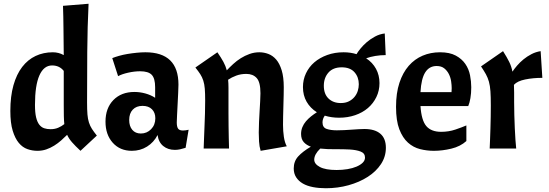

<svg xmlns="http://www.w3.org/2000/svg" viewBox="-20 -790 2920 1021"><path d="M408 12Q380 -14 363 -33.5Q346 -53 337 -73Q322 -58 305 -43Q288 -28 268 -15.5Q248 -3 226 4.5Q204 12 179 12Q152 12 126 3Q100 -6 80 -30Q60 -54 47.5 -95Q35 -136 35 -200Q35 -278 51.5 -336.5Q68 -395 98 -434Q128 -473 169.5 -492.5Q211 -512 261 -512Q292 -512 319 -497Q318 -578 317.5 -640Q317 -702 315 -759L451 -770Q445 -648 444 -513.5Q443 -379 443 -245Q443 -206 445 -181.5Q447 -157 453 -138.5Q459 -120 469 -104.5Q479 -89 495 -69ZM249 -103Q271 -103 289 -110.5Q307 -118 322 -130Q320 -149 319.5 -173Q319 -197 319 -229V-413Q296 -442 257 -442Q213 -442 189.5 -389Q166 -336 166 -232Q166 -191 172 -166Q178 -141 189 -127Q200 -113 215 -108Q230 -103 249 -103Z M681 12Q618 12 579.5 -31Q541 -74 541 -143Q541 -215 583 -258Q625 -301 695 -301Q724 -301 753 -293Q782 -285 805 -270V-326Q805 -373 787 -392Q769 -411 725 -411Q695 -411 661.5 -403.5Q628 -396 608 -385L577 -481Q592 -487 613 -493Q634 -499 658 -503Q682 -507 707 -509.5Q732 -512 753 -512Q929 -512 929 -340Q929 -325 927.5 -296Q926 -267 924.5 -235.5Q923 -204 921.5 -177Q920 -150 920 -139Q920 -116 927 -106Q934 -96 953 -96Q966 -96 983 -100L967 -4Q951 1 937.5 4Q924 7 910 7Q873 7 848 -13.5Q823 -34 818 -72Q798 -33 762 -10.5Q726 12 681 12ZM729 -80Q761 -80 783.5 -103Q806 -126 806 -161Q806 -191 788 -209Q770 -227 738 -227Q705 -227 686 -207Q667 -187 667 -152Q667 -119 683.5 -99.5Q700 -80 729 -80Z M1136 -512Q1156 -483 1168 -461Q1180 -439 1186 -416Q1201 -432 1220 -449.5Q1239 -467 1260.5 -480.5Q1282 -494 1307 -503Q1332 -512 1359 -512Q1384 -512 1407.5 -503Q1431 -494 1449 -473Q1467 -452 1478 -416Q1489 -380 1489 -326Q1489 -312 1488.5 -285Q1488 -258 1487 -227.5Q1486 -197 1485.5 -169Q1485 -141 1485 -126Q1485 -93 1489.5 -62.5Q1494 -32 1505 -12L1366 12Q1359 -11 1357.5 -38Q1356 -65 1356 -85Q1356 -113 1357.5 -142.5Q1359 -172 1360.5 -199.5Q1362 -227 1363.5 -251.5Q1365 -276 1365 -294Q1365 -353 1345 -375Q1325 -397 1290 -397Q1261 -397 1236.5 -388Q1212 -379 1193 -366Q1195 -347 1195 -324Q1195 -301 1195 -271Q1195 -225 1195 -188Q1195 -151 1195.5 -119Q1196 -87 1196.5 -58.5Q1197 -30 1198 0H1063Q1064 -24 1065 -54Q1066 -84 1067.5 -117.5Q1069 -151 1070 -186.5Q1071 -222 1071 -255Q1071 -294 1069 -318.5Q1067 -343 1061 -361.5Q1055 -380 1045 -395.5Q1035 -411 1019 -431Z M2032 -4Q2032 43 2006 82.5Q1980 122 1935.5 150.5Q1891 179 1833.5 195Q1776 211 1713 211Q1676 211 1644.5 205Q1613 199 1590.5 186Q1568 173 1555 153Q1542 133 1542 106Q1542 68 1565.5 42Q1589 16 1633 -10Q1610 -18 1595.5 -34Q1581 -50 1581 -78Q1581 -97 1588 -114Q1595 -131 1607 -145Q1619 -159 1634 -171Q1649 -183 1665 -193Q1630 -215 1610.5 -249Q1591 -283 1591 -327Q1591 -366 1607 -400Q1623 -434 1651.5 -458.5Q1680 -483 1720 -497.5Q1760 -512 1807 -512Q1826 -512 1843 -509.5Q1860 -507 1876 -502Q1882 -513 1896 -530.5Q1910 -548 1929.5 -565Q1949 -582 1974 -595.5Q1999 -609 2026 -612L2031 -497Q2003 -497 1976 -492.5Q1949 -488 1927 -480Q1961 -458 1979.5 -424Q1998 -390 1998 -348Q1998 -308 1981.5 -274Q1965 -240 1936.5 -215.5Q1908 -191 1868.5 -177.5Q1829 -164 1783 -164Q1743 -164 1707 -175Q1695 -158 1695 -139Q1695 -112 1717 -104.5Q1739 -97 1771 -97Q1789 -97 1809.5 -98Q1830 -99 1850 -100.5Q1870 -102 1888 -103Q1906 -104 1918 -104Q1973 -104 2002.5 -79Q2032 -54 2032 -4ZM1797 -432Q1751 -432 1726.5 -404Q1702 -376 1702 -334Q1702 -290 1727 -266Q1752 -242 1792 -242Q1817 -242 1835 -251Q1853 -260 1865 -274.5Q1877 -289 1882.5 -306.5Q1888 -324 1888 -342Q1888 -380 1865 -406Q1842 -432 1797 -432ZM1921 48Q1921 25 1898 16Q1875 7 1839.5 5Q1804 3 1762 3.5Q1720 4 1683 0Q1651 31 1651 59Q1651 82 1681 98Q1711 114 1770 114Q1800 114 1827.5 109.5Q1855 105 1876 96Q1897 87 1909 75Q1921 63 1921 48Z M2216 -226Q2221 -150 2247 -119.5Q2273 -89 2326 -89Q2366 -89 2401.5 -101Q2437 -113 2460 -123V-40Q2428 -11 2380 0.5Q2332 12 2287 12Q2250 12 2214 3Q2178 -6 2149.5 -31.5Q2121 -57 2103.5 -102.5Q2086 -148 2086 -222Q2086 -295 2104 -349.5Q2122 -404 2153.5 -440Q2185 -476 2227.5 -494Q2270 -512 2320 -512Q2371 -512 2403.5 -494.5Q2436 -477 2454.5 -450Q2473 -423 2479.5 -390Q2486 -357 2486 -326Q2486 -294 2481.5 -268Q2477 -242 2470 -226ZM2302 -439Q2263 -439 2241.5 -405.5Q2220 -372 2216 -300H2381Q2381 -304 2381.5 -310Q2382 -316 2382 -321Q2382 -337 2379 -357.5Q2376 -378 2367 -396Q2358 -414 2342.5 -426.5Q2327 -439 2302 -439Z M2655 -518Q2676 -485 2688 -460.5Q2700 -436 2705 -409Q2715 -424 2730 -441.5Q2745 -459 2764 -474.5Q2783 -490 2806 -502Q2829 -514 2855 -518L2864 -376Q2815 -376 2773 -367.5Q2731 -359 2713 -339Q2714 -320 2714 -297.5Q2714 -275 2714 -247Q2714 -215 2715 -178.5Q2716 -142 2717.5 -108.5Q2719 -75 2721 -46Q2723 -17 2725 0H2584Q2585 -21 2586 -49Q2587 -77 2588 -107Q2589 -137 2589.5 -168.5Q2590 -200 2590 -229Q2590 -275 2588 -304.5Q2586 -334 2580 -355.5Q2574 -377 2564 -395Q2554 -413 2538 -437Z"/></svg>

Font: Cantora One
Style: Regular
Weight: 400
Designer: Pablo Impallari, Rodrigo Fuenzalida
Foundry: Pablo Impallari
Version: Version 1.002; ttfautohint (v0.8) -G 200 -r 50